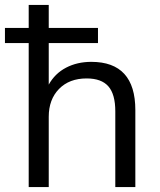

<svg xmlns="http://www.w3.org/2000/svg" viewBox="-32 -756 647 776"><path d="M84 0V-582H-12V-643H84V-736H165V-643H364V-582H165V-414Q190 -459 235 -482.5Q280 -506 337 -506Q515 -506 515 -311V0H434V-306Q434 -375 406 -407Q378 -439 318 -439Q248 -439 206.5 -396.5Q165 -354 165 -284V0Z"/></svg>

Font: Mulish
Style: Regular
Weight: 400
Designer: Vernon Adams
Foundry: Vernon Adams
Version: Version 3.603; ttfautohint (v1.8.3)